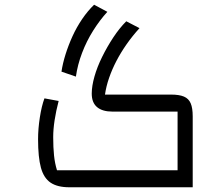

<svg xmlns="http://www.w3.org/2000/svg" viewBox="-20 -792 940 812"><path d="M301 -468 240 -489Q245 -523 257 -561.5Q269 -600 286.5 -638.5Q304 -677 327.5 -711.5Q351 -746 378 -772L434 -742Q402 -707 374 -662.5Q346 -618 327 -568Q308 -518 301 -468ZM273 0Q223 0 194 -19.5Q165 -39 153 -83Q141 -127 141 -203Q141 -247 148.5 -295.5Q156 -344 168 -376L228 -365Q217 -323 211 -284Q205 -245 205 -212Q205 -168 208.5 -134.5Q212 -101 221 -72H731V-320H456Q413 -320 390.5 -339Q368 -358 368 -396Q368 -428 379.5 -468.5Q391 -509 412 -551.5Q433 -594 459 -633.5Q485 -673 514 -702L570 -673Q540 -640 515.5 -605Q491 -570 472.5 -534.5Q454 -499 441.5 -463Q429 -427 424 -392H703Q738 -392 758 -383.5Q778 -375 786.5 -355Q795 -335 795 -300V0Z"/></svg>

Font: Changa ExtraLight Light
Style: Regular
Weight: 300
Version: Version 3.002; ttfautohint (v1.8.2)